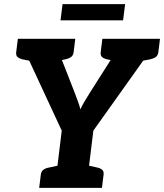

<svg xmlns="http://www.w3.org/2000/svg" viewBox="-20 -916 800 936"><path d="M247 0 281 -279 73 -727H208Q228 -727 238.5 -717Q249 -707 255 -692L343 -467Q352 -443 359.5 -423Q367 -403 372 -383Q379 -399 391 -419.5Q403 -440 420 -467L563 -692Q570 -705 585.5 -716Q601 -727 617 -727H754L435 -279L401 0ZM195 -665 203 -727H277L270 -665ZM539 -665 547 -727H626L619 -665ZM165 -727 138 -617 88 -627Q73 -631 65 -638.5Q57 -646 59 -662L67 -727ZM347 -727 339 -662Q337 -646 327 -638.5Q317 -631 300 -627L249 -617V-727ZM577 -727 550 -617 501 -627Q485 -631 477 -638.5Q469 -646 471 -662L479 -727ZM760 -727 752 -662Q750 -646 740 -638.5Q730 -631 713 -627L661 -617L662 -727ZM171 0 179 -65Q181 -80 191 -88Q201 -96 218 -99L269 -110V0ZM379 0 406 -110 455 -99Q470 -96 478.5 -88Q487 -80 485 -65L477 0ZM275 -817 285 -896H590L580 -817Z"/></svg>

Font: Aleo ExtraBold
Style: Italic
Weight: 800
Italic angle: -7°
Designer: Alessio Laiso
Foundry: Alessio Laiso
Version: Version 2.001;gftools[0.9.29]